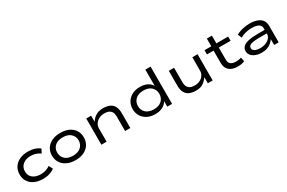

<svg xmlns="http://www.w3.org/2000/svg" viewBox="126 -1921 4696 3146"><g transform="rotate(-30 2473.5 -348.0)"><path d="M376 9Q286 9 218 -22Q150 -53 112.5 -110.5Q75 -168 75 -245Q75 -323 113 -382Q151 -441 219 -473Q287 -505 377 -505Q447 -505 503.5 -487Q560 -469 598 -437L561 -364Q524 -390 479.5 -405.5Q435 -421 384 -421Q289 -421 232.5 -373Q176 -325 176 -245Q176 -165 232.5 -120.5Q289 -76 383 -76Q435 -76 479.5 -91Q524 -106 558 -131L596 -58Q557 -27 502 -9Q447 9 376 9Z M991 9Q898 9 830 -24Q762 -57 725.5 -115Q689 -173 689 -249Q689 -325 725.5 -382.5Q762 -440 830 -472.5Q898 -505 990 -505Q1085 -505 1152 -472.5Q1219 -440 1255.5 -382.5Q1292 -325 1292 -249Q1292 -173 1255.5 -115Q1219 -57 1152 -24Q1085 9 991 9ZM990 -75Q1087 -75 1140 -124Q1193 -173 1193 -249Q1193 -325 1140 -373.5Q1087 -422 990 -422Q893 -422 840.5 -373.5Q788 -325 788 -249Q788 -173 840.5 -124Q893 -75 990 -75Z M1480 0V-496H1572V-385H1576Q1608 -437 1663.5 -471Q1719 -505 1798 -505Q1869 -505 1920.5 -483.5Q1972 -462 2000 -412Q2028 -362 2028 -279V0H1929V-275Q1929 -325 1912 -357Q1895 -389 1862 -405Q1829 -421 1777 -421Q1718 -421 1673.5 -397.5Q1629 -374 1604 -336Q1579 -298 1579 -254V0Z M2499 9Q2413 9 2349.5 -24Q2286 -57 2250.5 -115Q2215 -173 2215 -248Q2215 -323 2250.5 -381Q2286 -439 2349.5 -472Q2413 -505 2498 -505Q2575 -505 2633.5 -476.5Q2692 -448 2719 -396V-705H2818V0H2727V-105Q2697 -50 2637 -20.5Q2577 9 2499 9ZM2518 -71Q2614 -71 2667 -121Q2720 -171 2720 -248Q2720 -325 2667 -375Q2614 -425 2518 -425Q2422 -425 2368.5 -375Q2315 -325 2315 -248Q2315 -171 2368 -121Q2421 -71 2518 -71Z M3269 9Q3201 9 3150 -12Q3099 -33 3070.5 -82.5Q3042 -132 3042 -215V-496H3142V-222Q3142 -173 3158.5 -140.5Q3175 -108 3208.5 -91.5Q3242 -75 3292 -75Q3350 -75 3394.5 -98.5Q3439 -122 3463 -159.5Q3487 -197 3487 -239V-496H3586V0H3494V-109H3489Q3453 -57 3402.5 -24Q3352 9 3269 9Z M4056 9Q3957 9 3900 -39.5Q3843 -88 3843 -180V-416H3718V-496H3846V-642H3942V-496H4165V-416H3942V-188Q3942 -128 3976.5 -102Q4011 -76 4072 -76Q4100 -76 4125 -79.5Q4150 -83 4174 -93L4190 -16Q4164 -3 4130 3Q4096 9 4056 9Z M4514 9Q4450 9 4399.5 -11Q4349 -31 4320.5 -65.5Q4292 -100 4292 -145Q4292 -194 4326 -227Q4360 -260 4430.5 -276Q4501 -292 4613 -292H4756V-225H4618Q4554 -225 4510.5 -220.5Q4467 -216 4440.5 -207Q4414 -198 4402.5 -183Q4391 -168 4391 -147Q4391 -107 4430 -87.5Q4469 -68 4530 -68Q4585 -68 4633 -87Q4681 -106 4709.5 -139Q4738 -172 4738 -211V-323Q4738 -375 4693 -400Q4648 -425 4566 -425Q4508 -425 4452.5 -411.5Q4397 -398 4349 -370L4318 -444Q4354 -464 4396 -477.5Q4438 -491 4483.5 -498Q4529 -505 4576 -505Q4654 -505 4712 -484.5Q4770 -464 4802.5 -421.5Q4835 -379 4835 -312V0H4749V-109V-110Q4728 -79 4696 -51.5Q4664 -24 4619 -7.5Q4574 9 4514 9Z"/></g></svg>

Font: Nunito Sans 7pt Expanded
Style: Regular
Weight: 400
Width: 7
Designer: Vernon Adams
Foundry: Vernon Adams
Version: Version 3.101;gftools[0.9.27]